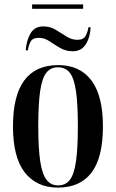

<svg xmlns="http://www.w3.org/2000/svg" viewBox="-20 -843 528 873"><path d="M126 -803V-823H358V-803ZM97 -614Q100 -658 118.5 -690.5Q137 -723 177 -723Q208 -723 233.5 -707.5Q259 -692 282.5 -677Q306 -662 332 -662Q359 -662 369 -679.5Q379 -697 382 -719H392Q390 -673 370 -641.5Q350 -610 311 -610Q279 -610 253.5 -625Q228 -640 205 -655.5Q182 -671 156 -671Q128 -671 118.5 -652.5Q109 -634 107 -614ZM243 10Q147 10 93 -58.5Q39 -127 39 -269Q39 -547 245 -547Q343 -547 395.5 -477.5Q448 -408 448 -269Q448 -126 396 -58Q344 10 243 10ZM244 0Q278 0 297.5 -25Q317 -50 325.5 -109Q334 -168 334 -269Q334 -370 325.5 -428.5Q317 -487 297.5 -512Q278 -537 243 -537Q210 -537 190.5 -512Q171 -487 162.5 -428.5Q154 -370 154 -269Q154 -168 163 -109Q172 -50 192 -25Q212 0 244 0Z"/></svg>

Font: Noto Serif Display ExtraCondensed SemiBold
Style: Regular
Weight: 600
Width: 2
Designer: Monotype Design Team
Foundry: Monotype Imaging Inc.
Version: Version 2.009